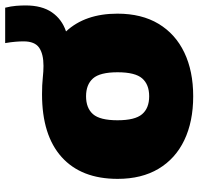

<svg xmlns="http://www.w3.org/2000/svg" viewBox="-32 -706 749 724"><g transform="rotate(-90 342.0 -343.5)"><path d="M341.5 11Q246 11 176 -22.5Q106 -56 68 -119.8Q30 -183.5 30 -274Q30 -411 112.2 -485Q194.5 -559 349 -559Q385.5 -559 410.8 -556.2Q436 -553.5 456 -553.5Q501 -553.5 524.8 -570Q548.5 -586.5 548.5 -628.5Q548.5 -642 547.2 -658.2Q546 -674.5 542 -698H675.5Q681 -675.5 682.5 -656.8Q684 -638 684 -621Q684 -559.5 658 -521.8Q632 -484 586 -468.5Q653 -396.5 653 -274.5Q653 -183.5 614.8 -119.8Q576.5 -56 506.5 -22.5Q436.5 11 341.5 11ZM341.5 -155Q386 -155 409 -181.5Q432 -208 432 -274Q432 -340.5 408.8 -366.8Q385.5 -393 341.5 -393Q297 -393 274 -366.8Q251 -340.5 251 -274.5Q251 -208.5 273.8 -181.8Q296.5 -155 341.5 -155Z"/></g></svg>

Font: Encode Sans Semi Expanded Black
Style: Regular
Weight: 900
Width: 6
Designer: Multiple Designers
Foundry: Impallari Type
Version: Version 3.000; ttfautohint (v1.8.3) -l 8 -r 50 -G 200 -x 14 